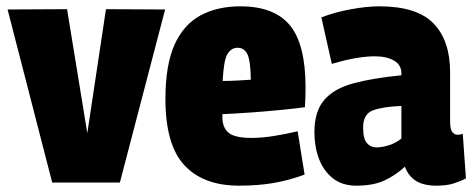

<svg xmlns="http://www.w3.org/2000/svg" viewBox="-20 -577 1499 607"><path d="M145 0 4 -547 192 -548 256 -156 315 -548 502 -547 359 0Z M736 10Q623 10 563 -54.5Q503 -119 503 -264Q503 -371 531.5 -435Q560 -499 613.5 -528Q667 -557 740 -557Q847 -557 896.5 -497Q946 -437 946 -300Q946 -290 945.5 -271Q945 -252 944 -238Q914 -234 869 -229.5Q824 -225 775 -221.5Q726 -218 683 -216Q683 -213 683 -207Q683 -174 702.5 -157.5Q722 -141 775 -141Q808 -141 845.5 -147Q883 -153 921 -162L943 -25Q894 -7 845 1.5Q796 10 736 10ZM684 -321Q707 -321 732.5 -322.5Q758 -324 773 -325Q772 -386 762 -406Q752 -426 731 -426Q711 -426 699 -406Q687 -386 684 -321Z M974 -159Q974 -225 1005 -261Q1036 -297 1097 -313.5Q1158 -330 1249 -339V-345Q1249 -372 1225.5 -385.5Q1202 -399 1165 -399Q1141 -399 1109 -394Q1077 -389 1029 -375L996 -522Q1037 -538 1088 -547.5Q1139 -557 1179 -557Q1298 -557 1350.5 -503Q1403 -449 1403 -348V-193Q1403 -168 1410 -159.5Q1417 -151 1426 -151Q1436 -151 1443 -154L1453 -13Q1436 -4 1414 3Q1392 10 1360 10Q1320 10 1296 -4.5Q1272 -19 1260 -50Q1231 -23 1195.5 -6.5Q1160 10 1107 10Q1061 10 1031.5 -14Q1002 -38 988 -76Q974 -114 974 -159ZM1128 -174Q1128 -138 1140 -124.5Q1152 -111 1170 -111Q1188 -111 1210 -118Q1232 -125 1249 -139V-242Q1192 -240 1160 -228.5Q1128 -217 1128 -174Z"/></svg>

Font: Georama SemiCondensed ExtraBold
Style: Regular
Weight: 800
Width: 4
Designer: Jean-Baptiste Levee
Foundry: Production Type
Version: Version 1.000